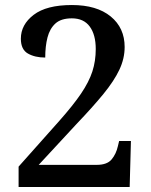

<svg xmlns="http://www.w3.org/2000/svg" viewBox="-20 -744 599 764"><path d="M54 0V-81L216 -263Q271 -325 302.5 -371.5Q334 -418 347.5 -459.5Q361 -501 361 -549Q361 -606 337 -638.5Q313 -671 266 -671Q223 -671 200.5 -650.5Q178 -630 169 -595Q160 -560 160 -515Q119 -515 91 -531Q63 -547 63 -590Q63 -646 114 -685Q165 -724 266 -724Q365 -724 420.5 -678.5Q476 -633 476 -557Q476 -511 455 -466.5Q434 -422 391.5 -370Q349 -318 284 -250L134 -88H365Q406 -88 424 -109.5Q442 -131 449 -162L454 -183H501L496 0Z"/></svg>

Font: Noto Serif NP Hmong Medium
Style: Regular
Weight: 500
Designer: Dalton Maag Ltd
Foundry: Dalton Maag Ltd
Version: Version 1.001; ttfautohint (v1.8.4.7-5d5b)